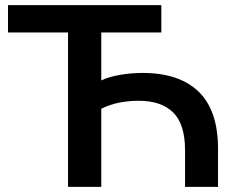

<svg xmlns="http://www.w3.org/2000/svg" viewBox="-20 -725 919 745"><path d="M244 0V-599H11V-705H606V-599H373V-413Q402 -427 445.5 -434.5Q489 -442 533 -442Q676 -442 751 -369Q826 -296 826 -148V0H698V-142Q698 -243 652 -288.5Q606 -334 518 -334Q481 -334 444 -327Q407 -320 373 -303V0Z"/></svg>

Font: MulishBold
Style: Bold
Weight: 700
Designer: Vernon Adams
Foundry: Vernon Adams
Version: Version 3.602; ttfautohint (v1.8.3)